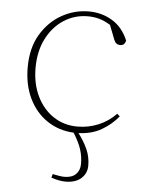

<svg xmlns="http://www.w3.org/2000/svg" viewBox="-51 -525 590 780"><g transform="rotate(5 244.0 -134.5)"><path d="M187 203 191 188Q205 191 217.5 193Q230 195 239 195Q270 195 286 179Q302 163 302 137Q302 106 293 78Q284 50 261 13Q200 10 152.5 -22Q105 -54 78.5 -109Q52 -164 52 -235Q52 -314 84.5 -369Q117 -424 169 -453.5Q221 -483 280 -483Q333 -483 376 -457Q419 -431 441 -378Q436 -358 419 -358Q400 -358 393 -377L370 -436Q346 -451 324 -457Q302 -463 278 -463Q224 -463 180 -434.5Q136 -406 110 -355Q84 -304 84 -236Q84 -171 108.5 -120.5Q133 -70 176 -41.5Q219 -13 274 -13Q318 -13 358.5 -29.5Q399 -46 431 -79L442 -69Q414 -35 374.5 -12Q335 11 281 13Q305 45 318.5 75.5Q332 106 332 141Q332 173 309 193.5Q286 214 245 214Q220 214 187 203Z"/></g></svg>

Font: Source Serif Pro ExtraLight
Style: Regular
Weight: 200
Designer: Frank Grießhammer
Foundry: Adobe Systems Incorporated
Version: Version 3.001;hotconv 1.0.111;makeotfexe 2.5.65597